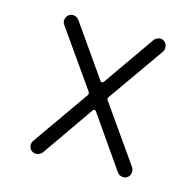

<svg xmlns="http://www.w3.org/2000/svg" viewBox="-78 -611 656 641"><g transform="rotate(15 250.0 -290.5)"><path d="M79.1 -89.8 214.8 -283.2Q219.7 -290 214.8 -296.9L79.1 -490.2Q73.2 -498 74.7 -508.3Q76.2 -518.6 84.5 -524.9Q92.8 -531.2 103 -529.3Q113.3 -527.3 120.1 -518.6L245.1 -339.8Q246.1 -337.9 249.5 -337.9Q252.9 -337.9 254.9 -339.8L379.9 -518.6Q385.7 -526.4 396 -528.8Q406.2 -531.2 414.6 -524.9Q422.9 -518.6 424.3 -508.3Q425.8 -498 420.9 -490.2L285.2 -296.9Q279.3 -290 285.2 -283.2L420.9 -89.8Q425.8 -82 424.3 -71.3Q422.9 -60.5 414.6 -54.7Q406.2 -48.8 396 -50.8Q385.7 -52.7 379.9 -60.5L254.9 -240.2Q252.9 -242.2 249.5 -242.2Q246.1 -242.2 245.1 -240.2L120.1 -60.5Q113.3 -52.7 103 -50.8Q92.8 -48.8 84.5 -54.7Q76.2 -60.5 74.7 -71.3Q73.2 -82 79.1 -89.8Z"/></g></svg>

Font: Rounded-X Mgen+ 2m light
Style: Regular
Weight: 200
Designer: [Source Han Sans]
Ryoko NISHIZUKA  (kana & ideographs); Paul D. Hunt (Latin, Greek & Cyrillic); Wenlong ZHANG  (bopomofo
Version: Version 1.059.20150602